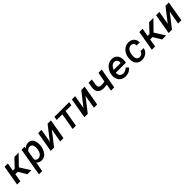

<svg xmlns="http://www.w3.org/2000/svg" viewBox="569 -2533 4731 4731"><g transform="rotate(-45 2934.5 -167.5)"><path d="M250 -210H167.5L130.9 0H17.1L108.9 -528.3H222.7L185.5 -316.4H251.5L450.7 -528.3H599.1L347.2 -268.6L515.1 0H375.5Z M1103.5 -261.7Q1099.6 -229.5 1090.8 -196.5Q1082 -163.6 1067.9 -133.1Q1053.7 -102.5 1034.2 -75.9Q1014.6 -49.3 989.5 -30Q964.4 -10.7 933.1 0.2Q901.9 11.2 864.3 10.3Q826.2 9.3 793.2 -4.4Q760.3 -18.1 735.4 -47.4L688.5 203.1H574.7L701.2 -528.3L805.2 -528.8L797.4 -475.1Q826.7 -505.9 862.3 -522.5Q897.9 -539.1 941.4 -538.1Q977.5 -537.1 1004.6 -525.4Q1031.7 -513.7 1051 -494.1Q1070.3 -474.6 1082.3 -448.7Q1094.2 -422.9 1100.3 -393.6Q1106.4 -364.3 1107.2 -333.3Q1107.9 -302.2 1104.5 -272.5ZM990.7 -272.5Q992.7 -289.6 992.9 -308.6Q993.2 -327.6 991 -346.2Q988.8 -364.7 982.9 -382.1Q977.1 -399.4 966.6 -412.6Q956.1 -425.8 940.4 -433.8Q924.8 -441.9 902.3 -442.4Q865.7 -443.4 838.4 -426.8Q811 -410.2 790 -381.8L749 -144Q760.7 -114.3 783.7 -99.1Q806.6 -84 839.4 -83Q863.8 -82 883.5 -89.4Q903.3 -96.7 919.2 -109.9Q935.1 -123 947 -140.9Q959 -158.7 967.5 -178.7Q976.1 -198.7 981.2 -220.2Q986.3 -241.7 989.3 -262.2Z M1607.9 -528.3H1724.6L1633.3 0H1519L1580.6 -353L1306.2 0H1189L1280.8 -528.3H1394.5L1333 -175.3Z M2342.3 -435.1H2143.1L2067.4 0H1953.1L2028.8 -435.1H1831.1L1847.2 -528.3H2358.9Z M2781.7 -528.3H2898.4L2807.1 0H2692.9L2754.4 -353L2480 0H2362.8L2454.6 -528.3H2568.4L2506.8 -175.3Z M3402.8 0H3288.1L3322.8 -179.7Q3264.6 -165.5 3204.6 -166.5Q3158.2 -167 3120.1 -180.2Q3082 -193.4 3055.9 -218.5Q3029.8 -243.7 3017.6 -281Q3005.4 -318.4 3010.7 -366.7L3036.6 -528.3H3150.9L3124.5 -366.2Q3118.7 -314.9 3139.4 -289.1Q3160.2 -263.2 3211.9 -261.2Q3242.7 -260.3 3272.9 -263.9Q3303.2 -267.6 3333.5 -272.9L3380.4 -528.3H3494.6Z M3788.6 9.8Q3734.9 8.8 3692.4 -11.5Q3649.9 -31.7 3621.8 -65.9Q3593.8 -100.1 3580.6 -145.8Q3567.4 -191.4 3572.3 -243.7L3574.7 -264.2Q3578.6 -299.8 3590.3 -334.5Q3602.1 -369.1 3620.4 -399.9Q3638.7 -430.7 3663.1 -456.3Q3687.5 -481.9 3717.5 -500.5Q3747.6 -519 3782 -529.1Q3816.4 -539.1 3855 -538.1Q3910.6 -536.6 3949.5 -514.6Q3988.3 -492.7 4011.5 -456.5Q4034.7 -420.4 4042.7 -373.8Q4050.8 -327.1 4044.4 -276.9L4037.1 -227.5H3684.6Q3682.1 -199.2 3688.7 -173.6Q3695.3 -147.9 3710.2 -128.2Q3725.1 -108.4 3747.8 -96.4Q3770.5 -84.5 3800.8 -84Q3843.8 -82.5 3881.6 -100.1Q3919.4 -117.7 3948.7 -148.4L4005.9 -88.9Q3987.8 -63 3963.1 -44.2Q3938.5 -25.4 3909.7 -13.2Q3880.9 -1 3849.9 4.6Q3818.8 10.3 3788.6 9.8ZM3846.2 -444.3Q3816.9 -445.3 3793.5 -434.1Q3770 -422.9 3751.7 -404.3Q3733.4 -385.7 3719.7 -361.8Q3706.1 -337.9 3696.8 -313.5L3937 -313L3939 -323.2Q3942.4 -347.2 3938 -368.7Q3933.6 -390.1 3921.4 -406.7Q3909.2 -423.3 3890.1 -433.3Q3871.1 -443.4 3846.2 -444.3Z M4369.1 -82.5Q4390.1 -82 4410.4 -88.1Q4430.7 -94.2 4447 -106.2Q4463.4 -118.2 4474.9 -135Q4486.3 -151.9 4490.2 -173.3L4597.7 -173.8Q4594.2 -130.9 4572.3 -96.4Q4550.3 -62 4517.1 -38.1Q4483.9 -14.2 4443.4 -1.5Q4402.8 11.2 4362.8 10.3Q4306.2 9.3 4266.1 -12.9Q4226.1 -35.2 4201.4 -71.5Q4176.8 -107.9 4167.5 -155Q4158.2 -202.1 4163.6 -253.4L4165.5 -271.5Q4171.9 -326.2 4193.8 -375.2Q4215.8 -424.3 4251.2 -460.9Q4286.6 -497.6 4334.5 -518.6Q4382.3 -539.6 4440.4 -538.1Q4483.9 -537.1 4519.8 -522.2Q4555.7 -507.3 4580.8 -481.2Q4606 -455.1 4619.1 -418.9Q4632.3 -382.8 4629.9 -338.9L4522.9 -339.4Q4524.4 -360.8 4518.6 -379.6Q4512.7 -398.4 4501 -412.6Q4489.3 -426.8 4471.7 -435.1Q4454.1 -443.4 4431.6 -444.3Q4395 -445.8 4368.2 -430.4Q4341.3 -415 4322.8 -390.1Q4304.2 -365.2 4293.5 -334Q4282.7 -302.7 4278.3 -271.5L4276.4 -253.9Q4274.4 -235.8 4274.2 -216.3Q4273.9 -196.8 4276.4 -178Q4278.8 -159.2 4284.9 -142.1Q4291 -125 4302 -112.1Q4313 -99.1 4329.3 -91.1Q4345.7 -83 4369.1 -82.5Z M4945.3 -210H4862.8L4826.2 0H4712.4L4804.2 -528.3H4918L4880.9 -316.4H4946.8L5146 -528.3H5294.4L5042.5 -268.6L5210.4 0H5070.8Z M5716.3 -528.3H5833L5741.7 0H5627.4L5689 -353L5414.6 0H5297.4L5389.2 -528.3H5502.9L5441.4 -175.3Z"/></g></svg>

Font: Roboto Mono Medium
Style: Italic
Weight: 500
Designer: Google
Version: Version 2.000985; 2015; ttfautohint (v1.3)